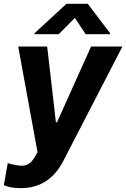

<svg xmlns="http://www.w3.org/2000/svg" viewBox="-34 -792 668 1017"><path d="M74.9 204.5C186.8 204.5 256.4 147.7 302.2 58.9L614.3 -545.5H448.5L267.8 -144.2H262.1L215.9 -545.5H62.5L164.8 14.6L151.3 37.6C132.1 71 111.9 84.5 87 85.6C67.1 86.3 46.2 83.1 7.1 72.4L-13.8 188.9C7.1 198.2 36.2 204.5 74.9 204.5ZM148.1 -610.8H277L362.6 -697.4L419.7 -610.8H548.7L549.4 -615.8L430.8 -772H318.2L148.8 -615.8Z"/></svg>

Font: Magic Ui Pro
Style: Bold Italic
Weight: 700
Italic angle: -9.39999°
Designer: Stefan Endress, Andreas Faust
Version: Version 1.000;FEAKit 1.0